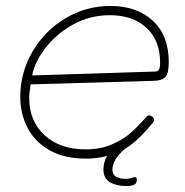

<svg xmlns="http://www.w3.org/2000/svg" viewBox="-20 -532 621 644"><path d="M546 -324Q546 -286 535 -274Q524 -262 498 -261L83 -249Q78 -222 78 -203Q78 -126 129.5 -78.5Q181 -31 267 -31Q317 -31 355 -47.5Q393 -64 417.5 -85.5Q442 -107 472 -141Q476 -145 480 -145Q486 -145 491.5 -140Q497 -135 497 -130Q497 -124 489 -116Q486 -112 470.5 -94.5Q455 -77 436.5 -60.5Q418 -44 399 -33Q357 4 357 37Q357 68 403 68Q412 68 421 65Q430 62 433 62Q435 62 437 64Q439 66 439 70Q439 82 431 87Q423 92 403 92Q370 92 348.5 79Q327 66 327 37Q327 12 339 -9Q308 0 267 0Q195 0 145.5 -28.5Q96 -57 72 -104Q48 -151 48 -208Q48 -288 88.5 -358Q129 -428 198.5 -470Q268 -512 350 -512Q439 -512 492.5 -462.5Q546 -413 546 -324ZM517 -322Q517 -396 471.5 -438.5Q426 -481 349 -481Q280 -481 223 -448.5Q166 -416 130.5 -368.5Q95 -321 88 -279L500 -292Q509 -292 513 -298.5Q517 -305 517 -322Z"/></svg>

Font: Mali ExtraLight
Style: Italic
Weight: 275
Italic angle: -10°
Version: Version 1.000; ttfautohint (v1.6)